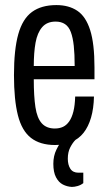

<svg xmlns="http://www.w3.org/2000/svg" viewBox="-20 -559 427 756"><path d="M197 12Q138 12 102 -16Q66 -44 50.5 -105Q35 -166 35 -263Q35 -364 52 -424.5Q69 -485 106 -512Q143 -539 202 -539Q251 -539 284.5 -516.5Q318 -494 335 -440.5Q352 -387 352 -294V-247H113Q113 -180 119.5 -137Q126 -94 144.5 -73.5Q163 -53 196 -53Q214 -53 228 -59.5Q242 -66 252.5 -81Q263 -96 269 -120Q275 -144 276 -179H350Q349 -132 338.5 -96Q328 -60 309 -36Q290 -12 261.5 0Q233 12 197 12ZM113 -299H274Q274 -346 270.5 -378.5Q267 -411 259 -432.5Q251 -454 236 -464Q221 -474 199 -474Q165 -474 146 -452Q127 -430 120 -391Q113 -352 113 -299ZM263 177Q244 176 227.5 167.5Q211 159 200.5 139Q190 119 190 86Q190 55 202 30.5Q214 6 228 -12H277V-8Q266 3 256.5 21.5Q247 40 247 66Q247 90 257 105.5Q267 121 289 121H308V162Q298 170 285.5 173.5Q273 177 263 177Z"/></svg>

Font: Archivo ExtraCondensed
Style: Regular
Weight: 400
Width: 2
Designer: Hector Gatti
Foundry: Omnibus-Type
Version: Version 2.001